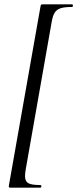

<svg xmlns="http://www.w3.org/2000/svg" viewBox="-20 -745 355 882"><path d="M21 106 166 -715Q167 -722 169 -723.5Q171 -725 176 -725H311Q315 -725 315 -719Q315 -713 311 -713Q276 -713 258 -707Q240 -701 231 -686.5Q222 -672 217 -642L98 34Q95 52 95 64Q95 88 110 96.5Q125 105 165 105Q170 105 170 111Q170 117 165 117H27Q22 117 21 115Q20 113 21 106Z"/></svg>

Font: Cormorant Garamond Medium
Style: Italic
Weight: 500
Italic angle: -10°
Designer: Christian Thalmann (Catharsis Fonts)
Foundry: Catharsis Fonts
Version: Version 4.000